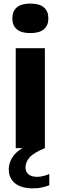

<svg xmlns="http://www.w3.org/2000/svg" viewBox="-20 -810 332 1050"><path d="M66 0V-546.5H225.5V0ZM146 -629Q96 -629 71.8 -650Q47.5 -671 47.5 -709.5Q47.5 -748.5 71.8 -769.5Q96 -790.5 146 -790.5Q196 -790.5 220.2 -769.5Q244.5 -748.5 244.5 -709.5Q244.5 -671 220.2 -650Q196 -629 146 -629ZM161 220Q95.5 220 61.8 192Q28 164 28 116.5Q28 70.5 62 32.2Q96 -6 184 -34.5L225.5 0Q165 25 142.2 50.5Q119.5 76 119.5 106Q119.5 129.5 135.8 143.2Q152 157 183 157Q197.5 157 214.2 153.2Q231 149.5 249.5 141.5V203Q230.5 210.5 209.2 215.2Q188 220 161 220Z"/></svg>

Font: Encode Sans Semi Expanded
Style: Bold
Weight: 700
Width: 6
Designer: Multiple Designers
Foundry: Impallari Type
Version: Version 3.000; ttfautohint (v1.8.3) -l 8 -r 50 -G 200 -x 14 